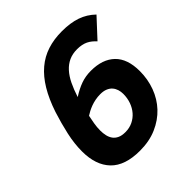

<svg xmlns="http://www.w3.org/2000/svg" viewBox="-192 -821 967 967"><g transform="rotate(-45 291.5 -338.0)"><path d="M252.9 14.2Q146.5 14.2 95.2 -39.1Q43.9 -92.3 43.9 -189.9Q43.9 -245.1 57.1 -304.4Q70.3 -363.8 89.8 -424.8Q113.3 -495.1 143.6 -545.2Q173.8 -595.2 211.9 -627.4Q250 -659.7 296.9 -674.8Q343.8 -689.9 399.9 -689.9Q460 -689.9 504.2 -674.8Q548.3 -659.7 583 -626L491.2 -526.9Q481.4 -537.6 471.2 -545.9Q460.9 -554.2 449 -560.1Q437 -565.9 422.6 -568.8Q408.2 -571.8 390.1 -571.8Q357.9 -571.8 332.5 -560.3Q307.1 -548.8 286.9 -526.6Q266.6 -504.4 251 -472.2Q235.4 -439.9 222.2 -398.9Q258.8 -422.4 291.7 -434.1Q324.7 -445.8 362.8 -445.8Q445.3 -445.8 490.7 -401.9Q536.1 -357.9 536.1 -270Q536.1 -212.9 517.1 -161.1Q498 -109.4 461.7 -70.6Q425.3 -31.7 372.8 -8.8Q320.3 14.2 252.9 14.2ZM267.1 -104Q296.4 -104 320.1 -115.5Q343.8 -127 360.6 -146.5Q377.4 -166 386.7 -192.1Q396 -218.3 396 -248Q396 -264.2 391.4 -278.8Q386.7 -293.5 377 -304.7Q367.2 -315.9 351.3 -322.5Q335.4 -329.1 313 -329.1Q294.4 -329.1 277.1 -325.7Q259.8 -322.3 244.6 -316.7Q229.5 -311 217 -304.4Q204.6 -297.9 195.8 -292Q191.4 -271.5 187.3 -247.3Q183.1 -223.1 183.1 -199.2Q183.1 -180.2 187 -162.8Q190.9 -145.5 200.4 -132.3Q210 -119.1 226.1 -111.6Q242.2 -104 267.1 -104Z"/></g></svg>

Font: Clear Sans
Style: Bold Italic
Weight: 700
Italic angle: -12°
Foundry: Intel Corporation
Version: Version 1.00